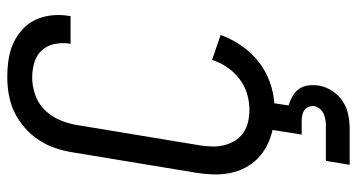

<svg xmlns="http://www.w3.org/2000/svg" viewBox="-252 -532 1003 540"><g transform="rotate(-90 250.0 -261.5)"><path d="M57 220 68 153H168Q176 153 184.5 151.5Q193 150 201 146.5Q209 143 214.5 136Q220 129 222 121Q223 113 220 105Q217 97 210.5 92.5Q204 88 196 86.5Q188 85 180 85H142L155 3Q132 -2 111.5 -12.5Q91 -23 75 -38.5Q59 -54 48.5 -74.5Q38 -95 33.5 -118Q29 -141 30 -165.5Q31 -190 35 -214L92 -559Q96 -584 104 -608Q112 -632 126.5 -654Q141 -676 161.5 -694Q182 -712 205 -723Q228 -734 253 -738.5Q278 -743 303 -743Q328 -743 352.5 -739.5Q377 -736 398 -726.5Q419 -717 436.5 -701.5Q454 -686 464 -665.5Q474 -645 477 -620.5Q480 -596 476 -571L475 -565H397L398 -569Q401 -590 396.5 -611Q392 -632 378.5 -646.5Q365 -661 344.5 -667Q324 -673 302 -673Q279 -673 254 -664.5Q229 -656 211 -637.5Q193 -619 183 -595.5Q173 -572 169 -548L112 -203Q109 -185 108.5 -167.5Q108 -150 112 -133.5Q116 -117 124.5 -103Q133 -89 146.5 -79.5Q160 -70 177 -66Q194 -62 212 -62Q234 -62 256.5 -68.5Q279 -75 298.5 -90Q318 -105 331.5 -125Q345 -145 352 -167L422 -143Q412 -114 393 -86Q374 -58 348.5 -37.5Q323 -17 292 -5.5Q261 6 230 8L224 48Q237 52 249.5 59Q262 66 270 77Q278 88 280 102.5Q282 117 280 132Q277 152 265 170.5Q253 189 235.5 200.5Q218 212 197.5 216Q177 220 157 220Z"/></g></svg>

Font: Iosevka Algr
Style: Italic
Weight: 400
Italic angle: -9°
Monospace: yes
Designer: Belleve Invis
Foundry: Belleve Invis
Version: Version 26.0.2; ttfautohint (v1.8.3)